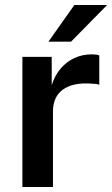

<svg xmlns="http://www.w3.org/2000/svg" viewBox="-20 -743 446 763"><path d="M69 0V-517H185.5V-405Q198 -443.5 221.2 -470.8Q244.5 -498 276 -512.5Q307.5 -527 344.5 -527Q353.5 -527 362 -526Q370.5 -525 374.5 -522.5V-406Q369 -408.5 360.2 -409.5Q351.5 -410.5 345 -410.5Q307.5 -413.5 278.8 -407.5Q250 -401.5 230.2 -387.2Q210.5 -373 200.5 -351.2Q190.5 -329.5 190.5 -300.5V0ZM275.5 -723H405.5L262.5 -577.5H172.5Z"/></svg>

Font: Public Sans SemiBold
Style: Regular
Weight: 600
Designer: The Public Sans Project Authors: Dan O. Williams and USWDS (Libre Franklin designed by Pablo Impallari and Rodrigo Fuenz
Version: Version 1.007